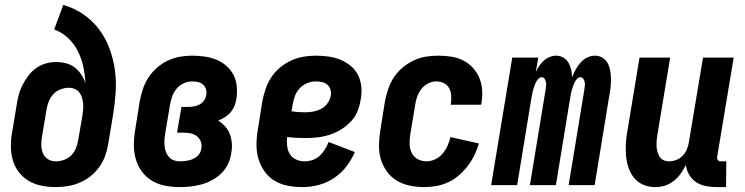

<svg xmlns="http://www.w3.org/2000/svg" viewBox="-20 -755 3040 783"><path d="M207 8Q178 8 150 2.5Q122 -3 98.5 -16.5Q75 -30 58 -51.5Q41 -73 33 -99.5Q25 -126 24.5 -155Q24 -184 29 -213L48 -327Q51 -348 56.5 -368.5Q62 -389 72 -408.5Q82 -428 95.5 -446Q109 -464 127 -477Q145 -490 166 -496Q187 -502 207 -502Q229 -502 249 -497Q269 -492 284.5 -480Q300 -468 311.5 -451Q323 -434 328 -415Q327 -450 319.5 -484Q312 -518 297 -547.5Q282 -577 257.5 -600Q233 -623 201 -635L238 -735Q283 -722 320 -696.5Q357 -671 383.5 -636Q410 -601 426 -558.5Q442 -516 448.5 -470Q455 -424 451.5 -376Q448 -328 440 -280L421 -166Q417 -142 408.5 -118.5Q400 -95 384.5 -73.5Q369 -52 348.5 -36Q328 -20 304.5 -10Q281 0 256 4Q231 8 207 8ZM208 -97Q224 -97 241 -103Q258 -109 270.5 -121.5Q283 -134 289.5 -150.5Q296 -167 299 -184L316 -283Q318 -295 319 -307.5Q320 -320 319 -332.5Q318 -345 314.5 -356.5Q311 -368 304 -377.5Q297 -387 285.5 -392Q274 -397 261 -397Q245 -397 228 -391Q211 -385 198.5 -372Q186 -359 179.5 -343Q173 -327 170 -310L151 -196Q148 -179 148.5 -161.5Q149 -144 155.5 -129Q162 -114 176 -105.5Q190 -97 208 -97Z M713 8Q683 8 654 2.5Q625 -3 600.5 -17.5Q576 -32 559 -55Q542 -78 534 -105.5Q526 -133 526 -163Q526 -193 531 -223L550 -343Q555 -368 563 -392.5Q571 -417 585.5 -439Q600 -461 620.5 -479Q641 -497 664.5 -508Q688 -519 713 -523.5Q738 -528 763 -528Q788 -528 813.5 -524.5Q839 -521 861.5 -512Q884 -503 902.5 -487Q921 -471 932 -450Q943 -429 945.5 -403.5Q948 -378 944 -352Q942 -338 936.5 -324Q931 -310 921 -298Q911 -286 897.5 -277.5Q884 -269 870 -263Q886 -253 898.5 -239Q911 -225 917.5 -207.5Q924 -190 925.5 -170Q927 -150 923 -130Q920 -108 910 -86.5Q900 -65 883 -48.5Q866 -32 845 -20.5Q824 -9 802 -3Q780 3 757.5 5.5Q735 8 713 8ZM714 -97Q723 -97 732 -98Q741 -99 750 -101Q759 -103 767.5 -107Q776 -111 783.5 -117Q791 -123 795.5 -131.5Q800 -140 801 -149Q804 -164 799 -177.5Q794 -191 783 -199.5Q772 -208 758 -211Q744 -214 729 -214H702L720 -319H747Q759 -319 770.5 -321Q782 -323 793 -328.5Q804 -334 811.5 -344.5Q819 -355 821 -367Q824 -380 820 -391.5Q816 -403 807.5 -410.5Q799 -418 787.5 -420.5Q776 -423 763 -423Q746 -423 728.5 -415Q711 -407 699.5 -392.5Q688 -378 682 -361Q676 -344 673 -326L653 -206Q651 -194 650.5 -181Q650 -168 651.5 -156Q653 -144 657.5 -133Q662 -122 670 -113.5Q678 -105 689.5 -101Q701 -97 714 -97Z M1214 8Q1183 8 1154 2.5Q1125 -3 1100.5 -17.5Q1076 -32 1059.5 -55Q1043 -78 1034.5 -105.5Q1026 -133 1026 -163Q1026 -193 1031 -223L1050 -343Q1055 -368 1063.5 -393Q1072 -418 1086.5 -440Q1101 -462 1122 -479.5Q1143 -497 1167 -508Q1191 -519 1216.5 -523.5Q1242 -528 1267 -528Q1293 -528 1319 -524.5Q1345 -521 1368 -511.5Q1391 -502 1410 -486.5Q1429 -471 1440 -449Q1451 -427 1453.5 -401Q1456 -375 1451 -349Q1447 -324 1437.5 -300.5Q1428 -277 1409.5 -258Q1391 -239 1368.5 -225.5Q1346 -212 1321.5 -204.5Q1297 -197 1272.5 -194.5Q1248 -192 1224 -192Q1205 -192 1187.5 -193Q1170 -194 1151 -196Q1149 -178 1151 -159.5Q1153 -141 1162 -126.5Q1171 -112 1187.5 -104.5Q1204 -97 1223 -97Q1239 -97 1255 -102.5Q1271 -108 1283.5 -119.5Q1296 -131 1305 -145.5Q1314 -160 1320 -176L1427 -135Q1414 -104 1392.5 -76Q1371 -48 1341.5 -28.5Q1312 -9 1279 -0.5Q1246 8 1214 8ZM1224 -297Q1241 -297 1257.5 -300Q1274 -303 1289.5 -311Q1305 -319 1315.5 -333.5Q1326 -348 1329 -365Q1331 -378 1327.5 -390Q1324 -402 1314.5 -410Q1305 -418 1292.5 -420.5Q1280 -423 1267 -423Q1249 -423 1231.5 -415.5Q1214 -408 1201 -393.5Q1188 -379 1182 -361.5Q1176 -344 1173 -326L1169 -301Q1182 -299 1196 -298Q1210 -297 1224 -297Z M1710 8Q1680 8 1651 2Q1622 -4 1598 -18.5Q1574 -33 1557.5 -56Q1541 -79 1533 -106Q1525 -133 1525.5 -163Q1526 -193 1531 -223L1550 -343Q1555 -368 1563.5 -393Q1572 -418 1586.5 -440Q1601 -462 1622 -479.5Q1643 -497 1667.5 -508.5Q1692 -520 1717 -524Q1742 -528 1767 -528Q1794 -528 1820 -524Q1846 -520 1868 -509Q1890 -498 1907 -480Q1924 -462 1934 -439Q1944 -416 1946 -390Q1948 -364 1944 -338L1942 -328H1818L1819 -333Q1821 -349 1820 -365.5Q1819 -382 1811.5 -395.5Q1804 -409 1790 -416Q1776 -423 1759 -423Q1742 -423 1725.5 -414.5Q1709 -406 1698 -391.5Q1687 -377 1681 -360Q1675 -343 1673 -326L1653 -206Q1650 -187 1650.5 -167.5Q1651 -148 1659 -131.5Q1667 -115 1683.5 -106Q1700 -97 1719 -97Q1737 -97 1755 -105.5Q1773 -114 1785.5 -129Q1798 -144 1805.5 -161.5Q1813 -179 1817 -196L1933 -170Q1926 -146 1915 -123Q1904 -100 1888 -79Q1872 -58 1852 -40.5Q1832 -23 1808.5 -12Q1785 -1 1759.5 3.5Q1734 8 1710 8Z M1983 0 2069 -520H2175L2165 -461Q2171 -474 2179 -486Q2187 -498 2197.5 -507.5Q2208 -517 2221.5 -522.5Q2235 -528 2248 -528Q2264 -528 2277.5 -520Q2291 -512 2298.5 -499Q2306 -486 2309.5 -470.5Q2313 -455 2313 -439Q2319 -455 2327 -470Q2335 -485 2346.5 -498.5Q2358 -512 2374 -520Q2390 -528 2406 -528Q2423 -528 2436.5 -520Q2450 -512 2457.5 -498.5Q2465 -485 2468 -469.5Q2471 -454 2471.5 -437.5Q2472 -421 2470.5 -404.5Q2469 -388 2466 -372L2405 0H2299L2363 -389Q2364 -397 2365 -405Q2366 -413 2364.5 -420Q2363 -427 2359 -433.5Q2355 -440 2347 -440Q2339 -440 2332.5 -432.5Q2326 -425 2322.5 -417.5Q2319 -410 2316.5 -402Q2314 -394 2311.5 -386Q2309 -378 2308 -370Q2307 -362 2305 -354L2247 0H2141L2205 -389Q2206 -397 2207 -405Q2208 -413 2206.5 -420Q2205 -427 2201 -433.5Q2197 -440 2189 -440Q2181 -440 2174.5 -432.5Q2168 -425 2164.5 -417.5Q2161 -410 2158.5 -402Q2156 -394 2153.5 -386Q2151 -378 2150 -370Q2149 -362 2147 -354L2089 0Z M2652 8Q2626 8 2603.5 -1.5Q2581 -11 2566 -29.5Q2551 -48 2543 -71.5Q2535 -95 2533 -120.5Q2531 -146 2532.5 -172Q2534 -198 2539 -223L2588 -520H2713L2661 -206Q2659 -195 2658 -183Q2657 -171 2657.5 -159.5Q2658 -148 2661 -137Q2664 -126 2669.5 -116.5Q2675 -107 2685.5 -102Q2696 -97 2708 -97Q2723 -97 2738.5 -103Q2754 -109 2765 -121Q2776 -133 2782 -148Q2788 -163 2790 -179L2847 -520H2972L2905 -117Q2904 -113 2904.5 -109Q2905 -105 2907.5 -102Q2910 -99 2914 -98Q2918 -97 2922 -97H2942L2941 8H2904Q2881 8 2859.5 4Q2838 0 2820 -11.5Q2802 -23 2791 -41.5Q2780 -60 2777 -82Q2768 -64 2756 -47Q2744 -30 2727.5 -17Q2711 -4 2691.5 2Q2672 8 2652 8Z"/></svg>

Font: Iosevka Term Curly Extrabold
Style: Italic
Weight: 800
Italic angle: -9°
Designer: Belleve Invis
Foundry: Belleve Invis
Version: Version 32.3.0